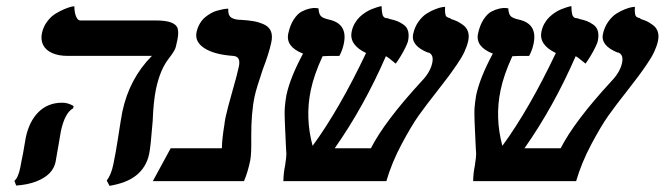

<svg xmlns="http://www.w3.org/2000/svg" viewBox="-20 -584 2143 619"><path d="M176.3 -161.1Q174.3 -151.4 167.7 -111.1Q161.1 -70.8 159.2 -62Q154.8 -41 139.2 -25.1Q123.5 -9.3 96.2 1.2Q68.8 11.7 32.2 14.2L26.4 -1Q38.6 -10.7 45.4 -43.9Q45.9 -46.9 49.1 -63.7Q52.2 -80.6 54.7 -91.8Q60.5 -127.9 63 -140.1Q74.2 -193.4 104.5 -223.1Q134.8 -252.9 180.7 -252.9Q199.2 -252.9 217.3 -242.2L215.8 -234.9Q189 -220.2 176.3 -161.1ZM482.9 -296.9Q474.6 -256.8 472.2 -192.9Q465.8 -111.3 460.9 -87.9Q456.5 -66.4 446 -49.1Q435.5 -31.7 419.4 -18.8Q403.3 -5.9 381.6 2.4Q359.9 10.7 333 15.1L324.2 -2Q338.4 -20.5 345.2 -53.2Q353 -90.3 360.4 -138.2Q370.1 -202.1 374.5 -224.1Q397 -330.6 469.7 -403.8H198.7Q168.5 -403.8 147.9 -413.1Q127.4 -422.4 119.1 -439Q110.8 -455.6 115.2 -477.1Q119.6 -498 132.1 -514.6Q144.5 -531.2 159.2 -540Q173.8 -548.8 187.7 -554.7Q201.7 -560.5 210.4 -562.5L219.7 -564Q219.7 -551.8 221.9 -541.5Q224.1 -531.2 228.5 -524.7Q232.9 -518.1 238.3 -518.1H481Q515.6 -518.1 533 -511Q550.3 -503.9 553.2 -490.5Q556.2 -477.1 552.2 -457L546.9 -433.1Q544.4 -421.4 523.9 -395Q496.1 -359.4 482.9 -296.9Z M800.8 -272.9Q789.6 -219.2 790 -143.1Q791 -87.4 786.6 -65.9Q778.3 -26.9 766.6 0H472.7L530.3 -106H695.3Q695.8 -136.7 703.6 -183.1Q704.1 -189.9 707 -205.1Q712.9 -232.9 729.5 -291Q745.1 -345.2 750 -369.1Q757.3 -402.3 731.4 -403.8Q669.9 -408.2 638.4 -429Q606.9 -449.7 613.8 -481Q617.2 -496.1 624.5 -508.3Q631.8 -520.5 640.9 -528.1Q649.9 -535.6 660.4 -541.5Q670.9 -547.4 680.7 -549.8Q690.4 -552.2 698.2 -554Q706.1 -555.7 710.9 -555.7L715.8 -556.2Q714.8 -533.7 726.3 -526.9Q737.8 -520 756.8 -520Q781.2 -518.6 797.9 -515.6Q814.5 -512.7 830.8 -505.4Q847.2 -498 853.3 -483.4Q859.4 -468.8 854.5 -446.8Q847.2 -412.1 827.1 -359.9Q806.6 -299.8 800.8 -272.9Z M1489.3 -451.2Q1485.8 -435.5 1477.5 -417.5Q1469.2 -399.4 1453.1 -376Q1437 -352.5 1425.8 -337.6Q1414.6 -322.8 1391.6 -293Q1353 -244.1 1329.6 -211.2Q1306.2 -178.2 1274.7 -119.1Q1243.2 -60.1 1225.6 0H893.6Q894 -26.4 898.9 -48.8Q903.8 -81.1 903.3 -87.9Q902.8 -96.7 902.1 -107.2Q901.4 -117.7 901.1 -127.7Q900.9 -137.7 900.4 -145Q899.9 -153.3 899.2 -169.7Q898.4 -186 898.2 -193.8Q897.9 -201.7 897.7 -214.8Q897.5 -228 898.2 -236.6Q898.9 -245.1 900.1 -256.1Q901.4 -267.1 903.3 -276.9Q915.5 -334 957 -411.1Q900.9 -433.1 909.2 -475.1Q915 -502.9 927.2 -521.5Q939.5 -540 952.9 -546.9Q966.3 -553.7 978.5 -556.4Q990.7 -559.1 999 -558.1L1006.8 -557.1Q1007.8 -539.6 1014.2 -532.5Q1020.5 -525.4 1040 -521Q1102.1 -507.8 1088.4 -442.9Q1084 -421.9 1074.2 -403.8Q1030.3 -403.8 1021 -402.8H1020Q992.2 -342.8 981.9 -293Q963.4 -205.1 987.8 -113.8Q1073.7 -231 1160.2 -413.1Q1105 -439.5 1113.8 -481.9Q1116.7 -496.6 1123.8 -508.8Q1130.9 -521 1139.6 -529.3Q1148.4 -537.6 1158.2 -543.9Q1168 -550.3 1177.2 -554Q1186.5 -557.6 1193.8 -560.1Q1201.2 -562.5 1205.6 -563.5L1210.4 -564Q1210.4 -553.7 1211.4 -546.6Q1212.4 -539.6 1213.4 -536.1Q1214.4 -532.7 1216.6 -530.3Q1218.8 -527.8 1219.7 -527.3Q1220.7 -526.9 1223.1 -525.9Q1224.6 -525.9 1227.3 -525.4Q1230 -524.9 1231 -524.9Q1231.9 -524.4 1233.4 -523.9Q1234.9 -523.4 1235.8 -522.9Q1251 -519.5 1260 -516.1Q1269 -512.7 1280.5 -504.9Q1292 -497.1 1295.7 -483.6Q1299.3 -470.2 1295.4 -451.2Q1293.9 -445.3 1287.6 -431.9Q1281.2 -418.5 1272.2 -403.6Q1263.2 -388.7 1255.9 -378.9Q1230 -400.4 1224.1 -402.8Q1153.3 -240.2 1059.1 -106H1175.8Q1219.7 -192.4 1338.9 -321.8Q1367.2 -351.1 1373.5 -380.9Q1379.4 -408.2 1360.8 -415L1360.4 -414.1Q1304.2 -436.5 1312 -474.1Q1316.9 -497.1 1329.3 -514.4Q1341.8 -531.7 1356 -540.5Q1370.1 -549.3 1383.5 -554.4Q1397 -559.6 1405.8 -561L1415 -562Q1414.1 -547.9 1415.5 -540Q1417 -532.2 1418.9 -530.8Q1420.9 -529.3 1425.3 -526.9Q1432.1 -525.9 1433.6 -523.9H1431.6Q1432.6 -522.9 1433.6 -522.9Q1445.8 -519 1453.6 -515.4Q1461.4 -511.7 1472.9 -503.4Q1484.4 -495.1 1488.8 -481.9Q1493.2 -468.8 1489.3 -451.2Z M2101.1 -451.2Q2097.7 -435.5 2089.4 -417.5Q2081.1 -399.4 2064.9 -376Q2048.8 -352.5 2037.6 -337.6Q2026.4 -322.8 2003.4 -293Q1964.8 -244.1 1941.4 -211.2Q1918 -178.2 1886.5 -119.1Q1855 -60.1 1837.4 0H1505.4Q1505.9 -26.4 1510.7 -48.8Q1515.6 -81.1 1515.1 -87.9Q1514.6 -96.7 1513.9 -107.2Q1513.2 -117.7 1512.9 -127.7Q1512.7 -137.7 1512.2 -145Q1511.7 -153.3 1511 -169.7Q1510.3 -186 1510 -193.8Q1509.8 -201.7 1509.5 -214.8Q1509.3 -228 1510 -236.6Q1510.7 -245.1 1512 -256.1Q1513.2 -267.1 1515.1 -276.9Q1527.3 -334 1568.8 -411.1Q1512.7 -433.1 1521 -475.1Q1526.9 -502.9 1539.1 -521.5Q1551.3 -540 1564.7 -546.9Q1578.1 -553.7 1590.3 -556.4Q1602.5 -559.1 1610.8 -558.1L1618.7 -557.1Q1619.6 -539.6 1626 -532.5Q1632.3 -525.4 1651.9 -521Q1713.9 -507.8 1700.2 -442.9Q1695.8 -421.9 1686 -403.8Q1642.1 -403.8 1632.8 -402.8H1631.8Q1604 -342.8 1593.8 -293Q1575.2 -205.1 1599.6 -113.8Q1685.5 -231 1772 -413.1Q1716.8 -439.5 1725.6 -481.9Q1728.5 -496.6 1735.6 -508.8Q1742.7 -521 1751.5 -529.3Q1760.3 -537.6 1770 -543.9Q1779.8 -550.3 1789.1 -554Q1798.3 -557.6 1805.7 -560.1Q1813 -562.5 1817.4 -563.5L1822.3 -564Q1822.3 -553.7 1823.2 -546.6Q1824.2 -539.6 1825.2 -536.1Q1826.2 -532.7 1828.4 -530.3Q1830.6 -527.8 1831.5 -527.3Q1832.5 -526.9 1835 -525.9Q1836.4 -525.9 1839.1 -525.4Q1841.8 -524.9 1842.8 -524.9Q1843.8 -524.4 1845.2 -523.9Q1846.7 -523.4 1847.7 -522.9Q1862.8 -519.5 1871.8 -516.1Q1880.9 -512.7 1892.3 -504.9Q1903.8 -497.1 1907.5 -483.6Q1911.1 -470.2 1907.2 -451.2Q1905.8 -445.3 1899.4 -431.9Q1893.1 -418.5 1884 -403.6Q1875 -388.7 1867.7 -378.9Q1841.8 -400.4 1835.9 -402.8Q1765.1 -240.2 1670.9 -106H1787.6Q1831.5 -192.4 1950.7 -321.8Q1979 -351.1 1985.4 -380.9Q1991.2 -408.2 1972.7 -415L1972.2 -414.1Q1916 -436.5 1923.8 -474.1Q1928.7 -497.1 1941.2 -514.4Q1953.6 -531.7 1967.8 -540.5Q1981.9 -549.3 1995.4 -554.4Q2008.8 -559.6 2017.6 -561L2026.9 -562Q2025.9 -547.9 2027.3 -540Q2028.8 -532.2 2030.8 -530.8Q2032.7 -529.3 2037.1 -526.9Q2043.9 -525.9 2045.4 -523.9H2043.5Q2044.4 -522.9 2045.4 -522.9Q2057.6 -519 2065.4 -515.4Q2073.2 -511.7 2084.7 -503.4Q2096.2 -495.1 2100.6 -481.9Q2105 -468.8 2101.1 -451.2Z"/></svg>

Font: Linux Libertine Slanted
Style: Semibold Slanted
Weight: 600
Designer: Philipp H. Poll
Foundry: Philipp H. Poll
Version: Version 5.1.1